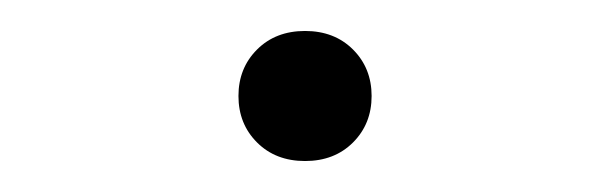

<svg xmlns="http://www.w3.org/2000/svg" viewBox="-20 -98 394 124"><path d="M177 6Q158 6 146 -6Q134 -18 134 -36Q134 -54 146 -66Q158 -78 177 -78Q196 -78 208 -66Q220 -54 220 -36Q220 -18 208 -6Q196 6 177 6Z"/></svg>

Font: Hahmlet Thin
Style: Regular
Weight: 250
Version: Version 1.002